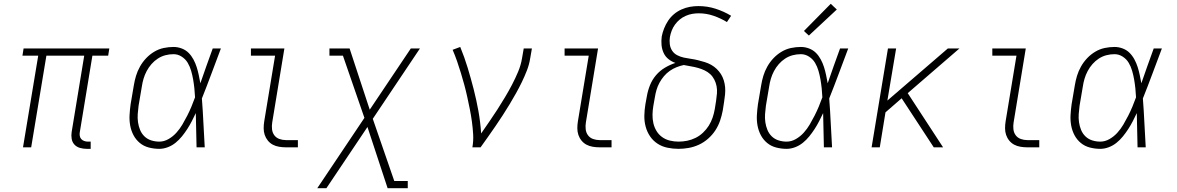

<svg xmlns="http://www.w3.org/2000/svg" viewBox="-20 -775 6190 1010"><path d="M436 8Q418 8 400.5 3Q383 -2 371.5 -14.5Q360 -27 357 -45Q354 -63 357 -81L423 -482H224L144 0H101L181 -482H98L104 -520H555L549 -482H466L400 -81Q398 -71 399.5 -61Q401 -51 407 -44Q413 -37 422.5 -33.5Q432 -30 442 -30H457V8Z M818 8Q790 8 763 1Q736 -6 715.5 -23Q695 -40 682.5 -63.5Q670 -87 665 -114Q660 -141 661.5 -169Q663 -197 667 -226L684 -326Q688 -351 695.5 -376Q703 -401 716.5 -425Q730 -449 749 -469Q768 -489 791.5 -503Q815 -517 841 -522.5Q867 -528 893 -528Q915 -528 936 -520Q957 -512 972 -497Q987 -482 997.5 -462.5Q1008 -443 1014.5 -422.5Q1021 -402 1025.5 -380.5Q1030 -359 1034 -337Q1050 -383 1066 -428.5Q1082 -474 1099 -520H1142Q1117 -454 1092.5 -388Q1068 -322 1042 -257Q1047 -193 1050 -128.5Q1053 -64 1057 0H1014Q1013 -45 1012 -90Q1011 -135 1010 -180Q1000 -159 989 -137.5Q978 -116 965 -96Q952 -76 937 -57.5Q922 -39 903.5 -24Q885 -9 862.5 -0.5Q840 8 818 8ZM818 -30Q843 -30 866.5 -43.5Q890 -57 908 -77Q926 -97 939.5 -120Q953 -143 965 -166.5Q977 -190 987 -214Q997 -238 1006 -263Q1005 -286 1002.5 -310Q1000 -334 996 -357Q992 -380 985.5 -402.5Q979 -425 967.5 -444.5Q956 -464 936 -477Q916 -490 893 -490Q871 -490 850 -484.5Q829 -479 810.5 -467Q792 -455 777 -438Q762 -421 751.5 -401Q741 -381 735 -360.5Q729 -340 726 -319L709 -219Q706 -197 704.5 -175Q703 -153 706 -132Q709 -111 717 -91.5Q725 -72 740 -57.5Q755 -43 775.5 -36.5Q796 -30 818 -30Z M1484 0Q1466 0 1448 -3Q1430 -6 1415 -14Q1400 -22 1389 -35.5Q1378 -49 1372.5 -65.5Q1367 -82 1367 -100.5Q1367 -119 1370 -137L1427 -482H1300V-520H1476L1412 -131Q1409 -113 1411 -95Q1413 -77 1423 -63.5Q1433 -50 1449.5 -44Q1466 -38 1484 -38H1547V0Z M1649 215 1897 -155 1784 -482H1713V-520H1819L1925 -198L2141 -520H2189L1941 -150L2054 177H2125V215H2019L1913 -107L1697 215Z M2465 0Q2471 -34 2469 -68Q2467 -102 2462.5 -135Q2458 -168 2451.5 -200.5Q2445 -233 2438 -265Q2431 -297 2422.5 -328.5Q2414 -360 2404.5 -391Q2395 -422 2384.5 -452.5Q2374 -483 2361 -513L2401 -528Q2423 -475 2440 -419Q2457 -363 2471.5 -306.5Q2486 -250 2496.5 -192Q2507 -134 2511 -73Q2533 -105 2554.5 -136Q2576 -167 2596.5 -199Q2617 -231 2636.5 -263.5Q2656 -296 2673.5 -329.5Q2691 -363 2705.5 -397.5Q2720 -432 2726 -468L2735 -520H2778L2769 -468Q2764 -436 2752 -405Q2740 -374 2725.5 -344Q2711 -314 2694.5 -284.5Q2678 -255 2660.5 -226Q2643 -197 2624.5 -168.5Q2606 -140 2586.5 -111.5Q2567 -83 2547.5 -55.5Q2528 -28 2508 0Z M3134 0Q3116 0 3098 -3Q3080 -6 3065 -14Q3050 -22 3039 -35.5Q3028 -49 3022.5 -65.5Q3017 -82 3017 -100.5Q3017 -119 3020 -137L3077 -482H2950V-520H3126L3062 -131Q3059 -113 3061 -95Q3063 -77 3073 -63.5Q3083 -50 3099.5 -44Q3116 -38 3134 -38H3197V0Z M3549 8Q3520 8 3491 2Q3462 -4 3438.5 -19.5Q3415 -35 3399.5 -58Q3384 -81 3376.5 -108.5Q3369 -136 3369.5 -166Q3370 -196 3375 -226L3383 -270Q3388 -299 3399.5 -327.5Q3411 -356 3431 -379.5Q3451 -403 3478 -419Q3505 -435 3533 -444Q3513 -451 3496.5 -464Q3480 -477 3471 -496.5Q3462 -516 3460 -538Q3458 -560 3461 -583Q3465 -604 3473.5 -625.5Q3482 -647 3495 -666.5Q3508 -686 3526 -701Q3544 -716 3565.5 -725.5Q3587 -735 3609 -739Q3631 -743 3654 -743Q3701 -743 3744.5 -729Q3788 -715 3826 -692L3804 -659Q3771 -679 3733.5 -692Q3696 -705 3656 -705Q3638 -705 3621 -702Q3604 -699 3587 -691.5Q3570 -684 3556 -672.5Q3542 -661 3531 -646Q3520 -631 3513.5 -614Q3507 -597 3504 -580Q3501 -561 3503.5 -542Q3506 -523 3516 -508Q3526 -493 3542.5 -484.5Q3559 -476 3577.5 -472Q3596 -468 3614.5 -465.5Q3633 -463 3651 -458.5Q3669 -454 3687 -448.5Q3705 -443 3721 -434Q3737 -425 3750 -412.5Q3763 -400 3772.5 -385Q3782 -370 3787.5 -352Q3793 -334 3794.5 -315.5Q3796 -297 3794 -277.5Q3792 -258 3789 -239L3782 -194Q3777 -167 3768 -140.5Q3759 -114 3743.5 -90Q3728 -66 3705.5 -46Q3683 -26 3657 -14Q3631 -2 3603.5 3Q3576 8 3549 8ZM3549 -30Q3572 -30 3594.5 -34.5Q3617 -39 3638.5 -49.5Q3660 -60 3678 -77Q3696 -94 3708.5 -114Q3721 -134 3728.5 -156Q3736 -178 3740 -201L3747 -245Q3750 -265 3751.5 -284Q3753 -303 3749.5 -321.5Q3746 -340 3737.5 -356.5Q3729 -373 3716 -385Q3703 -397 3686 -405Q3669 -413 3651 -418Q3633 -423 3614.5 -426Q3596 -429 3577 -433Q3558 -429 3539 -421.5Q3520 -414 3503 -402Q3486 -390 3472.5 -374Q3459 -358 3449 -339.5Q3439 -321 3433.5 -302Q3428 -283 3425 -264L3417 -219Q3413 -196 3412.5 -172.5Q3412 -149 3417 -127Q3422 -105 3433.5 -86Q3445 -67 3463 -54Q3481 -41 3503.5 -35.5Q3526 -30 3549 -30Z M4118 8Q4090 8 4063 1Q4036 -6 4015.5 -23Q3995 -40 3982.5 -63.5Q3970 -87 3965 -114Q3960 -141 3961.5 -169Q3963 -197 3967 -226L3984 -326Q3988 -351 3995.5 -376Q4003 -401 4016.5 -425Q4030 -449 4049 -469Q4068 -489 4091.5 -503Q4115 -517 4141 -522.5Q4167 -528 4193 -528Q4215 -528 4236 -520Q4257 -512 4272 -497Q4287 -482 4297.5 -462.5Q4308 -443 4314.5 -422.5Q4321 -402 4325.5 -380.5Q4330 -359 4334 -337Q4350 -383 4366 -428.5Q4382 -474 4399 -520H4442Q4417 -454 4392.5 -388Q4368 -322 4342 -257Q4347 -193 4350 -128.5Q4353 -64 4357 0H4314Q4313 -45 4312 -90Q4311 -135 4310 -180Q4300 -159 4289 -137.5Q4278 -116 4265 -96Q4252 -76 4237 -57.5Q4222 -39 4203.5 -24Q4185 -9 4162.5 -0.5Q4140 8 4118 8ZM4118 -30Q4143 -30 4166.5 -43.5Q4190 -57 4208 -77Q4226 -97 4239.5 -120Q4253 -143 4265 -166.5Q4277 -190 4287 -214Q4297 -238 4306 -263Q4305 -286 4302.5 -310Q4300 -334 4296 -357Q4292 -380 4285.5 -402.5Q4279 -425 4267.5 -444.5Q4256 -464 4236 -477Q4216 -490 4193 -490Q4171 -490 4150 -484.5Q4129 -479 4110.5 -467Q4092 -455 4077 -438Q4062 -421 4051.5 -401Q4041 -381 4035 -360.5Q4029 -340 4026 -319L4009 -219Q4006 -197 4004.5 -175Q4003 -153 4006 -132Q4009 -111 4017 -91.5Q4025 -72 4040 -57.5Q4055 -43 4075.5 -36.5Q4096 -30 4118 -30ZM4235 -588 4209 -612 4350 -755 4382 -725Z M4565 0 4651 -520H4694L4648 -246L4966 -520H5027L4755 -285L4941 0H4892L4723 -258L4638 -184L4608 0Z M5384 0Q5366 0 5348 -3Q5330 -6 5315 -14Q5300 -22 5289 -35.5Q5278 -49 5272.5 -65.5Q5267 -82 5267 -100.5Q5267 -119 5270 -137L5327 -482H5200V-520H5376L5312 -131Q5309 -113 5311 -95Q5313 -77 5323 -63.5Q5333 -50 5349.5 -44Q5366 -38 5384 -38H5447V0Z M5768 8Q5740 8 5713 1Q5686 -6 5665.5 -23Q5645 -40 5632.5 -63.5Q5620 -87 5615 -114Q5610 -141 5611.5 -169Q5613 -197 5617 -226L5634 -326Q5638 -351 5645.5 -376Q5653 -401 5666.5 -425Q5680 -449 5699 -469Q5718 -489 5741.5 -503Q5765 -517 5791 -522.5Q5817 -528 5843 -528Q5865 -528 5886 -520Q5907 -512 5922 -497Q5937 -482 5947.5 -462.5Q5958 -443 5964.5 -422.5Q5971 -402 5975.5 -380.5Q5980 -359 5984 -337Q6000 -383 6016 -428.5Q6032 -474 6049 -520H6092Q6067 -454 6042.5 -388Q6018 -322 5992 -257Q5997 -193 6000 -128.5Q6003 -64 6007 0H5964Q5963 -45 5962 -90Q5961 -135 5960 -180Q5950 -159 5939 -137.5Q5928 -116 5915 -96Q5902 -76 5887 -57.5Q5872 -39 5853.5 -24Q5835 -9 5812.5 -0.5Q5790 8 5768 8ZM5768 -30Q5793 -30 5816.5 -43.5Q5840 -57 5858 -77Q5876 -97 5889.5 -120Q5903 -143 5915 -166.5Q5927 -190 5937 -214Q5947 -238 5956 -263Q5955 -286 5952.5 -310Q5950 -334 5946 -357Q5942 -380 5935.5 -402.5Q5929 -425 5917.5 -444.5Q5906 -464 5886 -477Q5866 -490 5843 -490Q5821 -490 5800 -484.5Q5779 -479 5760.5 -467Q5742 -455 5727 -438Q5712 -421 5701.5 -401Q5691 -381 5685 -360.5Q5679 -340 5676 -319L5659 -219Q5656 -197 5654.5 -175Q5653 -153 5656 -132Q5659 -111 5667 -91.5Q5675 -72 5690 -57.5Q5705 -43 5725.5 -36.5Q5746 -30 5768 -30Z"/></svg>

Font: Iosevka Etoile XLtObl
Style: Regular
Weight: 200
Italic angle: -9°
Designer: Belleve Invis
Foundry: Belleve Invis
Version: Version 15.5.2; ttfautohint (v1.8.4)